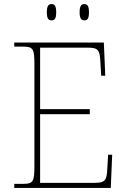

<svg xmlns="http://www.w3.org/2000/svg" viewBox="-20 -923 625 943"><path d="M394 -823C409 -823 417 -831 417 -863C417 -894 409 -903 394 -903C380 -903 371 -894 371 -863C371 -831 380 -823 394 -823ZM233 -823C248 -823 256 -831 256 -863C256 -894 248 -903 233 -903C219 -903 210 -894 210 -863C210 -831 219 -823 233 -823ZM50 0H524L531 -163H511L507 -94C504 -39 498 -25 446 -25H177V-362H421V-387H177V-689H412C464 -689 470 -675 473 -620L477 -551H497L490 -714H50V-694H93C143 -694 149 -683 149 -606V-108C149 -31 143 -20 93 -20H50Z"/></svg>

Font: Noto Serif Sinhala Thin
Style: Regular
Weight: 100
Designer: Jelle Bosma - Monotype Design Team
Foundry: Monotype Imaging Inc.
Version: Version 2.007